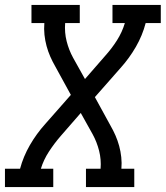

<svg xmlns="http://www.w3.org/2000/svg" viewBox="-30 -755 669 775"><path d="M-10 0V-74H51Q64 -123 90.5 -169Q117 -215 153 -255L256 -372L193 -487Q182 -506 173 -526.5Q164 -547 158 -569Q152 -591 149.5 -614.5Q147 -638 149 -662H97V-735H292V-662H233Q230 -624 239 -588.5Q248 -553 265 -522L313 -436L394 -529Q421 -559 442 -592Q463 -625 474 -662H424V-735H619V-662H558Q545 -612 518.5 -566Q492 -520 456 -480L353 -363L416 -248Q427 -229 436 -208.5Q445 -188 451 -166Q457 -144 459.5 -120.5Q462 -97 460 -74H512V0H317V-74H376Q379 -111 370 -146.5Q361 -182 344 -213L296 -299L215 -206Q189 -176 167.5 -143Q146 -110 135 -74H185V0Z"/></svg>

Font: Iosevka Curly Slab Extended
Style: Italic
Weight: 400
Width: 7
Italic angle: -9°
Monospace: yes
Designer: Belleve Invis
Foundry: Belleve Invis
Version: Version 11.1.0; ttfautohint (v1.8.3)